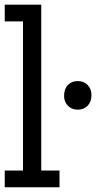

<svg xmlns="http://www.w3.org/2000/svg" viewBox="-20 -789 425 809"><path d="M0 -70.5H76.9V-698.7H0V-769.2H153.8V-70.5H230.8V0H0ZM250 -384.6Q250 -414.1 266 -430.8Q282.1 -447.4 307.7 -447.4Q333.3 -447.4 349.4 -430.8Q365.4 -414.1 365.4 -388.5Q365.4 -360.3 349.4 -343.6Q333.3 -326.9 307.7 -326.9Q282.1 -326.9 266 -343.6Q250 -360.3 250 -384.6Z"/></svg>

Font: Slabo 13px
Style: Regular
Weight: 400
Designer: John Hudson
Foundry: Tiro Typeworks Ltd.
Version: Version 1.02 Build 005a